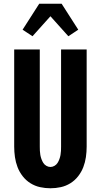

<svg xmlns="http://www.w3.org/2000/svg" viewBox="-20 -1000 540 1028"><path d="M250 8Q222 8 194.5 2Q167 -4 143 -19Q119 -34 101.5 -56.5Q84 -79 74 -105Q64 -131 60 -159Q56 -187 56 -215V-735H193V-215Q193 -204 193.5 -192.5Q194 -181 196 -170Q198 -159 202 -148Q206 -137 212 -127.5Q218 -118 228.5 -112Q239 -106 250 -106Q261 -106 271.5 -112Q282 -118 288 -127.5Q294 -137 298 -148Q302 -159 304 -170Q306 -181 306.5 -192.5Q307 -204 307 -215V-735H444V-215Q444 -187 440 -159Q436 -131 426 -105Q416 -79 398.5 -56.5Q381 -34 357 -19Q333 -4 305.5 2Q278 8 250 8ZM154 -806 101 -841 190 -980H310L399 -841L346 -806L250 -913Z"/></svg>

Font: Iosevka Curly Heavy
Style: Regular
Weight: 900
Monospace: yes
Designer: Belleve Invis
Foundry: Belleve Invis
Version: Version 22.1.2; ttfautohint (v1.8.4)